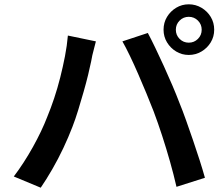

<svg xmlns="http://www.w3.org/2000/svg" viewBox="-20 -851 1040 891"><path d="M796 -713Q796 -688 813.5 -670.5Q831 -653 856 -653Q881 -653 898.5 -670.5Q916 -688 916 -713Q916 -738 898.5 -755.5Q881 -773 856 -773Q831 -773 813.5 -755.5Q796 -738 796 -713ZM739 -713Q739 -746 755 -772.5Q771 -799 797.5 -815Q824 -831 856 -831Q888 -831 915 -815Q942 -799 958 -772.5Q974 -746 974 -713Q974 -681 958 -654.5Q942 -628 915 -612Q888 -596 856 -596Q824 -596 797.5 -612Q771 -628 755 -654.5Q739 -681 739 -713ZM199 -308Q216 -349 231.5 -395.5Q247 -442 259.5 -491.5Q272 -541 281.5 -590Q291 -639 295 -686L425 -659Q422 -645 417 -628Q412 -611 408.5 -594.5Q405 -578 403 -566Q398 -541 389 -504Q380 -467 368 -425Q356 -383 343 -340.5Q330 -298 316 -262Q298 -215 274 -164Q250 -113 222.5 -65.5Q195 -18 169 20L44 -32Q91 -94 132.5 -168.5Q174 -243 199 -308ZM693 -334Q678 -373 659.5 -417.5Q641 -462 621.5 -507Q602 -552 583 -591.5Q564 -631 548 -659L666 -698Q681 -670 700.5 -629.5Q720 -589 740.5 -544Q761 -499 780 -454.5Q799 -410 813 -373Q827 -339 843 -294Q859 -249 875.5 -201Q892 -153 906.5 -107.5Q921 -62 931 -26L799 16Q786 -41 769 -101Q752 -161 732.5 -221Q713 -281 693 -334Z"/></svg>

Font: Noto Sans SC SemiBold
Style: Regular
Weight: 600
Designer: Ryoko NISHIZUKA 西塚涼子 (kana, bopomofo & ideographs); Paul D. Hunt (Latin, Greek & Cyrillic); Sandoll Communications 산돌커뮤니
Foundry: Adobe
Version: Version 2.004-H2;hotconv 1.0.118;makeotfexe 2.5.65603